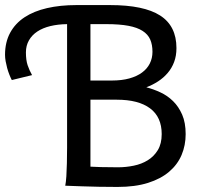

<svg xmlns="http://www.w3.org/2000/svg" viewBox="-20 -738 830 763"><path d="M239.3 0Q242.2 -14.6 243.7 -37.6Q245.1 -60.5 245.8 -89.4Q246.6 -118.2 246.6 -151.9V-642.1Q210 -641.6 179.9 -634.3Q149.9 -627 128.4 -612.8Q106.9 -598.6 95 -577.6Q83 -556.6 83 -529.8Q83 -499 89.8 -478.8Q96.7 -458.5 107.4 -439.5L26.9 -419.9Q22 -429.2 17.1 -441.7Q12.2 -454.1 8.5 -467.5Q4.9 -481 2.4 -494.6Q0 -508.3 0 -520Q0 -570.3 20.3 -607.7Q40.5 -645 77.6 -669.4Q114.7 -693.8 167 -705.8Q219.2 -717.8 283.2 -717.8H417.5Q551.8 -717.8 616.5 -676.3Q681.2 -634.8 681.2 -546.9Q681.2 -516.1 671.9 -491.5Q662.6 -466.8 646.2 -447.8Q629.9 -428.7 608.2 -414.6Q586.4 -400.4 561.5 -391.1Q589.8 -383.8 617.7 -370.8Q645.5 -357.9 667.7 -336.2Q689.9 -314.5 703.9 -282.5Q717.8 -250.5 717.8 -205.1Q717.8 -160.6 701.7 -122.3Q685.5 -84 652.3 -55.7Q619.1 -27.3 568.1 -11.2Q517.1 4.9 446.8 4.9Q409.2 4.9 372.3 4.2Q335.4 3.4 305.7 2.4Q271 1.5 239.3 0ZM339.4 -75.7Q353 -74.7 380.4 -74Q407.7 -73.2 449.2 -73.2Q480.5 -73.2 511.5 -79.6Q542.5 -85.9 567.1 -101.1Q591.8 -116.2 607.2 -141.6Q622.6 -167 622.6 -205.1Q622.6 -272.9 576.4 -307.4Q530.3 -341.8 444.3 -341.8H339.4ZM339.4 -642.1V-418H424.8Q463.9 -418 493.9 -426.3Q523.9 -434.6 544.4 -449.7Q564.9 -464.8 575.4 -485.8Q585.9 -506.8 585.9 -532.2Q585.9 -560.5 576.9 -581.1Q567.9 -601.6 546.6 -615.2Q525.4 -628.9 490.2 -635.5Q455.1 -642.1 402.8 -642.1Z"/></svg>

Font: Andika Phon
Style: Regular
Weight: 400
Designer: Victor Gaultney, Annie Olsen, Julie Remington, Don Collingsworth, Eric Hays, Becca Hirsbrunner
Foundry: SIL International
Version: Version 5.000